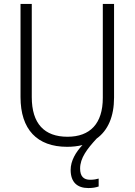

<svg xmlns="http://www.w3.org/2000/svg" viewBox="-20 -734 682 973"><path d="M386 120C386 67 421 21 470 -32C527 -73 558 -143 558 -240V-714H501V-238C501 -107 436 -41 322 -41C205 -41 141 -107 141 -242V-714H84V-242C84 -78 168 10 320 10C348 10 374 7 398 1C364 37 338 81 338 127C338 189 371 219 428 219C449 219 466 216 480 211V171C470 174 455 177 437 177C404 177 386 160 386 120Z"/></svg>

Font: Noto Sans SemiCondensed Light
Style: Regular
Weight: 300
Width: 4
Designer: Monotype Design Team
Foundry: Monotype Imaging Inc.
Version: Version 2.013